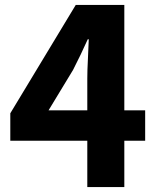

<svg xmlns="http://www.w3.org/2000/svg" viewBox="-20 -763 639 783"><path d="M336 0V-443Q336 -476 338.5 -522Q341 -568 342 -603H338Q324 -572 309 -540.5Q294 -509 278 -478L178 -313H572V-189H22V-301L289 -743H487V0Z"/></svg>

Font: Noto Sans TC Thin ExtraBold
Style: Regular
Weight: 800
Version: Version 2.004-H2;hotconv 1.0.118;makeotfexe 2.5.65603